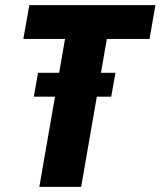

<svg xmlns="http://www.w3.org/2000/svg" viewBox="-20 -731 628 751"><path d="M420.9 -710.9 297.4 0H133.8L257.3 -710.9ZM587.9 -710.9 564.9 -578.6H71.3L94.7 -710.9ZM431.6 -446.3 415 -353H112.3L128.9 -446.3Z"/></svg>

Font: Roboto Condensed Black
Style: Italic
Weight: 900
Italic angle: -12°
Designer: Christian Robertson
Foundry: Google
Version: Version 3.008; 2023